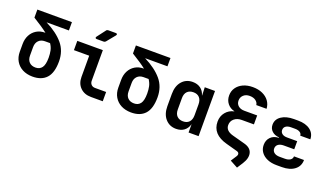

<svg xmlns="http://www.w3.org/2000/svg" viewBox="-83 -1397 3767 2197"><g transform="rotate(20 1800.0 -298.5)"><path d="M300 10Q231 9 179.5 -18Q128 -45 99 -94Q70 -143 70 -208V-301Q70 -363 95 -410.5Q120 -458 164.5 -485Q209 -512 267 -512H272Q239 -538 195 -567.5Q151 -597 94 -632V-730H515V-629H243Q382 -559 456 -471Q530 -383 530 -256Q530 -118 471 -53.5Q412 11 300 10ZM300 -99Q350 -99 377 -135Q404 -171 404 -256Q404 -304 395.5 -343Q387 -382 362 -419H300Q252 -419 223.5 -389.5Q195 -360 195 -310V-208Q195 -156 223 -127.5Q251 -99 300 -99Z M1012 0Q931 0 881.5 -49Q832 -98 832 -178V-437H646V-550H957V-178Q957 -149 974.5 -131Q992 -113 1021 -113H1156V0ZM848 -645Q836 -645 832 -652Q828 -659 835 -669L914 -773Q922 -785 938 -785H1029Q1042 -785 1045.5 -778Q1049 -771 1041 -760L956 -656Q947 -645 931 -645Z M1500 10Q1431 9 1379.5 -18Q1328 -45 1299 -94Q1270 -143 1270 -208V-301Q1270 -363 1295 -410.5Q1320 -458 1364.5 -485Q1409 -512 1467 -512H1472Q1439 -538 1395 -567.5Q1351 -597 1294 -632V-730H1715V-629H1443Q1582 -559 1656 -471Q1730 -383 1730 -256Q1730 -118 1671 -53.5Q1612 11 1500 10ZM1500 -99Q1550 -99 1577 -135Q1604 -171 1604 -256Q1604 -304 1595.5 -343Q1587 -382 1562 -419H1500Q1452 -419 1423.5 -389.5Q1395 -360 1395 -310V-208Q1395 -156 1423 -127.5Q1451 -99 1500 -99Z M2050 10Q1970 10 1920 -47Q1870 -104 1870 -200V-349Q1870 -446 1919.5 -503Q1969 -560 2050 -560Q2107 -560 2146 -531.5Q2185 -503 2200 -451H2202L2198 -550H2323V0H2201V-99H2200Q2185 -47 2146.5 -18.5Q2108 10 2050 10ZM2097 -98Q2145 -98 2171.5 -127Q2198 -156 2198 -209V-341Q2198 -394 2171.5 -423Q2145 -452 2097 -452Q2049 -452 2022 -424Q1995 -396 1995 -344V-206Q1995 -154 2022 -126Q2049 -98 2097 -98Z M2716 -633Q2670 -633 2641.5 -606.5Q2613 -580 2613 -540Q2613 -500 2641 -476Q2669 -452 2716 -452H2872V-343H2724Q2668 -343 2633 -313Q2598 -283 2598 -236Q2598 -166 2690 -141L2842 -100Q2922 -79 2938 -19.5Q2954 40 2905 117L2859 188L2765 137L2811 66Q2823 47 2818 31.5Q2813 16 2790 10L2655 -27Q2470 -77 2470 -231Q2470 -298 2509 -345.5Q2548 -393 2610 -406V-408Q2557 -420 2524.5 -460.5Q2492 -501 2492 -558Q2492 -611 2520 -652Q2548 -693 2598.5 -716.5Q2649 -740 2716 -740Q2783 -740 2834 -717Q2885 -694 2914.5 -653.5Q2944 -613 2947 -560H2822Q2818 -592 2789.5 -612.5Q2761 -633 2716 -633Z M3339 7H3275Q3210 7 3161 -14Q3112 -35 3084.5 -73Q3057 -111 3057 -161Q3057 -219 3093.5 -256.5Q3130 -294 3192 -296V-302Q3139 -305 3106 -335.5Q3073 -366 3073 -413Q3073 -479 3130.5 -518Q3188 -557 3282 -557H3332Q3426 -557 3481 -515.5Q3536 -474 3537 -403H3414Q3414 -428 3391.5 -442.5Q3369 -457 3332 -457H3282Q3243 -457 3220 -440.5Q3197 -424 3197 -394Q3197 -366 3219 -349Q3241 -332 3280 -332H3403V-233H3275Q3233 -233 3208.5 -214.5Q3184 -196 3184 -164Q3184 -132 3208.5 -113.5Q3233 -95 3275 -95H3339Q3380 -95 3404 -111.5Q3428 -128 3428 -156H3550Q3550 -81 3493 -37Q3436 7 3339 7Z"/></g></svg>

Font: Pitagon Sans Mono
Style: Bold
Weight: 700
Monospace: yes
Designer: Travis Tran
Foundry: Pitagon
Version: Version 1.001; ttfautohint (v1.8.4.7-5d5b);gftools[0.9.26]